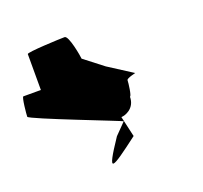

<svg xmlns="http://www.w3.org/2000/svg" viewBox="-152 -760 848 804"><g transform="rotate(-20 271.5 -358.0)"><path d="M-49 -382C-49 -371 332 -226 324 -226L276 -177C180 -34 210 -54 342 -154L321 -246C337 -246 384 -261 384 -314C391 -314 398 -371 398 -382C398 -392 445 -400 438 -400L332 -468L248 -533C248 -540 231 -642 212 -642C193 -642 43 -636 43 -628V-468H-35C-42 -468 -49 -392 -49 -382Z"/></g></svg>

Font: Ampere
Style: UltExt
Weight: 400
Version: Version 1